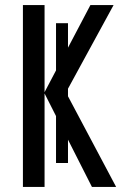

<svg xmlns="http://www.w3.org/2000/svg" viewBox="-20 -734 483 754"><path d="M247 -94H200V-643H247ZM436 0H341L155 -367V0H70V-714H155V-372L335 -714H426L239 -371Z"/></svg>

Font: Noto Sans Display Condensed
Style: Regular
Weight: 400
Width: 3
Designer: Monotype Design Team
Foundry: Monotype Imaging Inc.
Version: Version 1.900